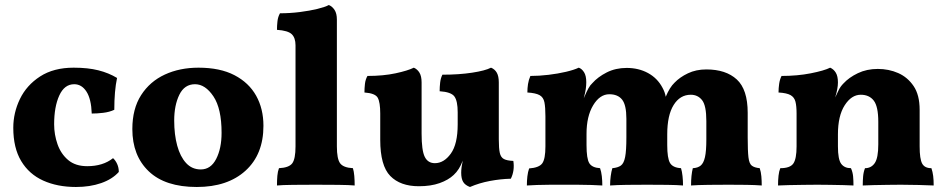

<svg xmlns="http://www.w3.org/2000/svg" viewBox="-20 -737 3777 766"><path d="M454 -51Q428 -22 383.5 -6.5Q339 9 283 9Q209 9 152.5 -16.5Q96 -42 64.5 -94.5Q33 -147 33 -227Q33 -287 59.5 -342Q86 -397 140 -432Q194 -467 274 -467Q331 -467 372.5 -456.5Q414 -446 447 -426Q436 -374 436 -299Q417 -290 392.5 -287Q368 -284 346 -284Q344 -342 325 -371.5Q306 -401 276 -401Q237 -401 216.5 -356Q196 -311 196 -241Q196 -200 209.5 -161.5Q223 -123 252 -98.5Q281 -74 328 -74Q391 -74 431 -106Q441 -97 447.5 -82.5Q454 -68 454 -51Z M765 9Q639 9 573.5 -53.5Q508 -116 508 -222Q508 -303 543 -357.5Q578 -412 637.5 -439.5Q697 -467 772 -467Q858 -467 915.5 -437Q973 -407 1002 -355Q1031 -303 1031 -235Q1031 -121 959.5 -56Q888 9 765 9ZM781 -61Q821 -61 842.5 -103Q864 -145 864 -207Q864 -304 831.5 -352.5Q799 -401 758 -401Q716 -401 695.5 -359Q675 -317 675 -256Q675 -200 687 -156Q699 -112 722.5 -86.5Q746 -61 781 -61Z M1085 3Q1085 -18 1086.5 -35.5Q1088 -53 1093 -66Q1133 -68 1146 -85.5Q1159 -103 1159 -153V-556Q1159 -586 1144 -600.5Q1129 -615 1085 -618Q1085 -635 1087 -652.5Q1089 -670 1097 -684Q1137 -684 1176.5 -689Q1216 -694 1246.5 -701.5Q1277 -709 1292 -717Q1306 -711 1315 -697Q1324 -683 1324 -659V-153Q1324 -103 1337 -85.5Q1350 -68 1388 -66Q1392 -53 1393.5 -35Q1395 -17 1395 3Q1374 1 1330 0.5Q1286 0 1240 0Q1194 0 1149.5 0.5Q1105 1 1085 3Z M1651 6Q1577 6 1537 -35Q1497 -76 1497 -179V-284Q1497 -329 1487 -347Q1477 -365 1434 -368Q1434 -385 1436 -402.5Q1438 -420 1446 -434Q1509 -434 1558 -444.5Q1607 -455 1631 -467Q1645 -461 1653.5 -447Q1662 -433 1662 -408V-204Q1662 -137 1674.5 -111.5Q1687 -86 1715 -86Q1751 -86 1778.5 -124Q1806 -162 1806 -241V-289Q1806 -334 1793 -352Q1780 -370 1734 -373Q1734 -390 1736 -407.5Q1738 -425 1745 -439Q1811 -439 1863.5 -447Q1916 -455 1939 -467Q1954 -461 1962 -447Q1970 -433 1970 -408V-181Q1970 -145 1974 -127Q1978 -109 1990.5 -102.5Q2003 -96 2028 -95Q2031 -76 2028.5 -58Q2026 -40 2018 -24Q1977 -23 1934.5 -15Q1892 -7 1855 9Q1836 2 1828 -11Q1820 -24 1820 -48Q1820 -68 1826 -96Q1813 -60 1790 -39Q1769 -19 1734 -6.5Q1699 6 1651 6Z M2082 3Q2082 -16 2084 -33.5Q2086 -51 2091 -65Q2131 -68 2143.5 -85.5Q2156 -103 2156 -153V-273Q2156 -309 2152 -329Q2148 -349 2132.5 -357.5Q2117 -366 2084 -368Q2084 -385 2086.5 -401.5Q2089 -418 2096 -434Q2131 -434 2168.5 -438.5Q2206 -443 2238 -450.5Q2270 -458 2289 -467Q2301 -463 2310 -449Q2319 -435 2319 -409Q2319 -396 2317 -382Q2315 -368 2309 -345Q2320 -371 2327.5 -384.5Q2335 -398 2343 -405Q2365 -430 2400.5 -448Q2436 -466 2480 -466Q2528 -466 2565.5 -445.5Q2603 -425 2623 -387Q2633 -369 2636 -351Q2652 -389 2671 -407Q2692 -429 2724.5 -444.5Q2757 -460 2798 -460Q2876 -460 2919.5 -420Q2963 -380 2963 -287V-189Q2963 -135 2966 -109.5Q2969 -84 2979.5 -76Q2990 -68 3011 -66Q3016 -51 3017.5 -33.5Q3019 -16 3019 3Q2993 1 2958.5 0.5Q2924 0 2887 0Q2851 0 2807 0.5Q2763 1 2737 3Q2737 -38 2744 -66Q2764 -67 2775.5 -76.5Q2787 -86 2792.5 -110Q2798 -134 2798 -181V-254Q2798 -316 2781 -337.5Q2764 -359 2736 -359Q2693 -359 2667.5 -318Q2642 -277 2642 -201V-158Q2642 -106 2653 -87Q2664 -68 2697 -66Q2701 -53 2703 -34.5Q2705 -16 2705 3Q2682 1 2641.5 0.5Q2601 0 2562 0Q2522 0 2481.5 0.5Q2441 1 2414 3Q2414 -16 2416.5 -34.5Q2419 -53 2423 -66Q2445 -68 2457 -76.5Q2469 -85 2474 -110.5Q2479 -136 2479 -189V-263Q2479 -318 2462 -339.5Q2445 -361 2411 -361Q2373 -361 2346.5 -317Q2320 -273 2320 -203V-158Q2320 -104 2331 -86Q2342 -68 2374 -66Q2379 -52 2381 -34Q2383 -16 2383 3Q2367 2 2339.5 1Q2312 0 2282.5 0Q2253 0 2230 0Q2206 0 2177.5 0Q2149 0 2123 1Q2097 2 2082 3Z M3649 -153Q3649 -103 3659 -84.5Q3669 -66 3696 -66Q3701 -51 3703 -35Q3705 -19 3705 3Q3683 2 3645.5 1Q3608 0 3574 0Q3551 0 3521.5 0.5Q3492 1 3464.5 1.5Q3437 2 3422 3Q3422 -16 3423.5 -33.5Q3425 -51 3431 -66Q3456 -66 3470 -86.5Q3484 -107 3484 -161V-251Q3484 -312 3466 -335.5Q3448 -359 3414 -359Q3377 -359 3350 -317Q3323 -275 3323 -201V-153Q3323 -101 3336 -83.5Q3349 -66 3375 -66Q3382 -50 3383.5 -33.5Q3385 -17 3385 3Q3370 2 3345 1.5Q3320 1 3292 0.5Q3264 0 3241 0Q3217 0 3186 0.5Q3155 1 3127 1.5Q3099 2 3084 3Q3084 -18 3086 -36Q3088 -54 3093 -66Q3132 -66 3145 -84.5Q3158 -103 3158 -153V-284Q3158 -314 3153.5 -331.5Q3149 -349 3134 -357.5Q3119 -366 3086 -368Q3086 -385 3088.5 -402.5Q3091 -420 3098 -434Q3161 -434 3214.5 -444.5Q3268 -455 3292 -467Q3306 -461 3314.5 -447Q3323 -433 3323 -408Q3323 -384 3312 -348Q3319 -363 3326 -377.5Q3333 -392 3345 -404Q3367 -428 3402.5 -445Q3438 -462 3482 -462Q3526 -462 3563.5 -445.5Q3601 -429 3625 -393.5Q3649 -358 3649 -299Z"/></svg>

Font: Vollkorn ExtraBold
Style: Regular
Weight: 800
Designer: Friedrich Althausen
Foundry: Friedrich Althausen
Version: Version 5.000; ttfautohint (v1.8.3)